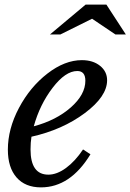

<svg xmlns="http://www.w3.org/2000/svg" viewBox="-20 -800 564 830"><path d="M371 -133Q284 10 157 10Q89 10 51.5 -33Q14 -76 14 -153Q14 -243 62 -333.5Q110 -424 185 -482Q260 -540 334 -540Q382 -540 412.5 -515.5Q443 -491 443 -453Q443 -383 346.5 -311Q250 -239 116 -209Q112 -184 112 -154Q112 -45 189 -45Q226 -45 265.5 -74Q305 -103 339 -154ZM314 -493Q263 -493 207.5 -420.5Q152 -348 126 -254Q223 -280 286 -335.5Q349 -391 349 -451Q349 -493 314 -493ZM350 -780H440L524 -651H479L378 -719L241 -651H196Z"/></svg>

Font: Libre Baskerville
Style: Italic
Weight: 400
Italic angle: -15°
Designer: Pablo Impallari, Rodrigo Fuenzalida
Foundry: Pablo Impallari, Rodrigo Fuenzalida
Version: Version 1.051;Glyphs 3.2.3 (3260)